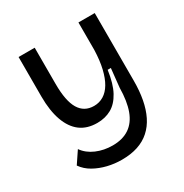

<svg xmlns="http://www.w3.org/2000/svg" viewBox="-161 -642 898 939"><g transform="rotate(-30 288.5 -173.0)"><path d="M260 171Q219 171 180 161.5Q141 152 108 133.5Q75 115 54 85L99 18Q123 52 165 70Q207 88 256 88Q313 88 350.5 62.5Q388 37 406.5 -13.5Q425 -64 426 -140L437 -245H419Q409 -172 385 -128Q361 -84 326 -64.5Q291 -45 246 -45Q189 -45 151 -73.5Q113 -102 93 -158Q73 -214 73 -293V-517H164V-312Q164 -216 191.5 -170.5Q219 -125 274 -125Q304 -125 328.5 -140Q353 -155 370.5 -184.5Q388 -214 398.5 -258Q409 -302 411 -362V-517H503V-135Q503 -78 494 -30Q485 18 466.5 55.5Q448 93 419 119Q390 145 350.5 158Q311 171 260 171Z"/></g></svg>

Font: Bricolage Grotesque 24pt
Style: Regular
Weight: 400
Designer: Mathieu Triay
Foundry: Atelier Triay
Version: Version 1.001;gftools[0.9.33.dev8+g029e19f]